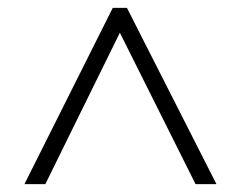

<svg xmlns="http://www.w3.org/2000/svg" viewBox="-20 -739 611 487"><path d="M42 -272 266 -719H302L529 -272H476L284 -656L95 -272Z"/></svg>

Font: BC Sans Light
Style: Regular
Weight: 300
Designer: Monotype Design Team
Foundry: Monotype Imaging Inc.
Version: Version 2.000;GOOG;noto-source:20170915:90ef993387c0